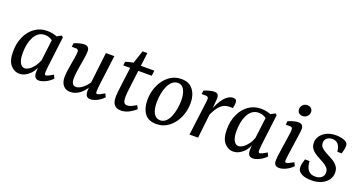

<svg xmlns="http://www.w3.org/2000/svg" viewBox="-36 -1121 3137 1665"><g transform="rotate(20 1532.5 -288.0)"><path d="M148 9Q100 9 66 -31Q32 -71 33 -156Q33 -231 60.5 -291.5Q88 -352 137.5 -387.5Q187 -423 252 -423Q281 -423 308.5 -416.5Q336 -410 359 -399L339 -332Q321 -360 296 -371.5Q271 -383 245 -383Q210 -383 185.5 -364.5Q161 -346 145.5 -315Q130 -284 123 -247Q116 -210 116 -173Q115 -117 131 -84Q147 -51 176 -51Q194 -51 216.5 -65.5Q239 -80 259 -107Q279 -134 293 -171L305 -164Q287 -77 243 -34Q199 9 148 9ZM329 7Q305 7 293.5 -7.5Q282 -22 282 -52Q282 -63 283 -80.5Q284 -98 286 -125L319 -393L383 -428L397 -416L362 -131Q361 -118 359.5 -101Q358 -84 358 -75Q358 -56 370 -56Q379 -56 394.5 -63.5Q410 -71 435 -86L450 -55Q423 -26 388.5 -9.5Q354 7 329 7Z M618 7Q576 7 552 -21Q528 -49 528 -99Q528 -125 533 -159.5Q538 -194 544 -228Q550 -262 554 -286Q556 -301 558 -317Q560 -333 560 -343Q560 -355 553 -360.5Q546 -366 536 -366H497L501 -400Q528 -411 552 -417Q576 -423 594 -423Q640 -423 640 -376Q640 -368 639 -355.5Q638 -343 636 -326Q631 -294 624 -254Q617 -214 612 -177Q607 -140 607 -114Q607 -86 616.5 -68.5Q626 -51 649 -51Q671 -51 695 -66Q719 -81 740 -105Q761 -129 774 -156L780 -130Q754 -63 709.5 -28Q665 7 618 7ZM801 7Q780 7 768.5 -6.5Q757 -20 756 -50Q756 -62 757.5 -84.5Q759 -107 760 -125L794 -416H872L838 -148Q835 -127 833.5 -107Q832 -87 832 -74Q832 -56 844 -56Q853 -56 868.5 -63.5Q884 -71 909 -86L924 -55Q897 -26 863 -9.5Q829 7 801 7Z M1084 8Q1046 8 1025 -14.5Q1004 -37 1004 -89Q1004 -109 1007 -135Q1010 -161 1012 -180L1039 -392L1088 -539H1132L1090 -198Q1087 -178 1085 -154.5Q1083 -131 1083 -115Q1083 -82 1092 -67Q1101 -52 1121 -52Q1140 -52 1160.5 -61.5Q1181 -71 1203 -85L1220 -54Q1199 -32 1162 -12Q1125 8 1084 8ZM972 -367 976 -401Q994 -408 1017 -413.5Q1040 -419 1065 -421L1093 -416H1241L1235 -367Z M1413 13Q1340 13 1305.5 -34Q1271 -81 1271 -158Q1271 -230 1298.5 -291.5Q1326 -353 1375 -391Q1424 -429 1488 -429Q1561 -429 1597 -380.5Q1633 -332 1633 -259Q1633 -188 1605.5 -126Q1578 -64 1528.5 -25.5Q1479 13 1413 13ZM1431 -29Q1462 -28 1484.5 -48Q1507 -68 1521 -101Q1535 -134 1542 -173.5Q1549 -213 1549 -251Q1549 -315 1529 -350.5Q1509 -386 1472 -387Q1442 -387 1419.5 -367.5Q1397 -348 1382.5 -315Q1368 -282 1361 -243Q1354 -204 1354 -167Q1354 -101 1374 -65.5Q1394 -30 1431 -29Z M1717 0 1753 -285Q1755 -297 1757 -315Q1759 -333 1759 -343Q1759 -355 1752 -360.5Q1745 -366 1735 -366H1696L1700 -400Q1719 -408 1746.5 -415.5Q1774 -423 1793 -423Q1821 -423 1829 -406.5Q1837 -390 1834 -360L1827 -276L1796 0ZM1813 -246Q1846 -339 1884.5 -384Q1923 -429 1966 -429Q1983 -429 1991 -421Q1999 -413 1999 -395Q1999 -382 1997 -369.5Q1995 -357 1992 -345H1963Q1914 -345 1880.5 -313.5Q1847 -282 1817 -213Z M2121 9Q2073 9 2039 -31Q2005 -71 2006 -156Q2006 -231 2033.5 -291.5Q2061 -352 2110.5 -387.5Q2160 -423 2225 -423Q2254 -423 2281.5 -416.5Q2309 -410 2332 -399L2312 -332Q2294 -360 2269 -371.5Q2244 -383 2218 -383Q2183 -383 2158.5 -364.5Q2134 -346 2118.5 -315Q2103 -284 2096 -247Q2089 -210 2089 -173Q2088 -117 2104 -84Q2120 -51 2149 -51Q2167 -51 2189.5 -65.5Q2212 -80 2232 -107Q2252 -134 2266 -171L2278 -164Q2260 -77 2216 -34Q2172 9 2121 9ZM2302 7Q2278 7 2266.5 -7.5Q2255 -22 2255 -52Q2255 -63 2256 -80.5Q2257 -98 2259 -125L2292 -393L2356 -428L2370 -416L2335 -131Q2334 -118 2332.5 -101Q2331 -84 2331 -75Q2331 -56 2343 -56Q2352 -56 2367.5 -63.5Q2383 -71 2408 -86L2423 -55Q2396 -26 2361.5 -9.5Q2327 7 2302 7Z M2544 7Q2497 7 2497 -44Q2497 -62 2499.5 -83.5Q2502 -105 2506 -129L2529 -285Q2532 -303 2533.5 -317Q2535 -331 2535 -340Q2535 -356 2528.5 -361Q2522 -366 2511 -366H2472L2476 -400Q2503 -411 2527 -417Q2551 -423 2568 -423Q2592 -423 2603.5 -412Q2615 -401 2615 -377Q2615 -368 2613.5 -354.5Q2612 -341 2610 -326L2582 -131Q2580 -116 2578 -99.5Q2576 -83 2576 -73Q2576 -56 2588 -56Q2598 -56 2613.5 -64Q2629 -72 2654 -86L2669 -55Q2642 -26 2607.5 -9.5Q2573 7 2544 7ZM2583 -486Q2561 -486 2547.5 -498.5Q2534 -511 2534 -533Q2534 -555 2550 -572Q2566 -589 2591 -589Q2614 -589 2627.5 -576Q2641 -563 2641 -542Q2641 -520 2624.5 -503Q2608 -486 2583 -486Z M2844 12Q2817 12 2793.5 7.5Q2770 3 2752 -7Q2734 -17 2725 -30.5Q2716 -44 2716 -65Q2716 -81 2721 -101.5Q2726 -122 2732 -140H2774Q2777 -84 2799.5 -57Q2822 -30 2865 -30Q2898 -30 2920.5 -47Q2943 -64 2943 -94Q2943 -122 2924 -141Q2905 -160 2877 -174.5Q2849 -189 2820.5 -205.5Q2792 -222 2773 -245Q2754 -268 2754 -304Q2754 -338 2774.5 -366.5Q2795 -395 2831 -412Q2867 -429 2914 -429Q2938 -429 2960.5 -424.5Q2983 -420 2999 -413Q3015 -404 3021 -394Q3027 -384 3027 -369Q3027 -354 3022.5 -334.5Q3018 -315 3013 -298H2973Q2968 -345 2948.5 -366.5Q2929 -388 2896 -388Q2863 -388 2845 -370.5Q2827 -353 2827 -329Q2827 -301 2846 -283.5Q2865 -266 2893.5 -251.5Q2922 -237 2950 -221Q2978 -205 2997.5 -181Q3017 -157 3017 -120Q3017 -83 2995.5 -53Q2974 -23 2935 -5.5Q2896 12 2844 12Z"/></g></svg>

Font: Yrsa
Style: Italic
Weight: 400
Italic angle: -7.10001°
Designer: Anna Giedrys (Yrsa+Rasa design), David Brezina (Yrsa art-direction, Rasa art-direction, design)
Foundry: Rosetta Type Foundry
Version: Version 2.004